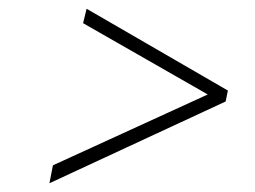

<svg xmlns="http://www.w3.org/2000/svg" viewBox="-20 -550 583 439"><path d="M93 -131 101 -172 455 -334 170 -497 178 -530 501 -343 496 -318Z"/></svg>

Font: Be Vietnam Pro Thin
Style: Italic
Weight: 100
Italic angle: -12°
Designer: Lam Bao, Tony Le, Vietanh Nguyen
Foundry: Yellow Type Foundry
Version: Version 1.002; ttfautohint (v1.8.3)